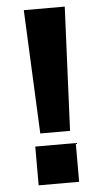

<svg xmlns="http://www.w3.org/2000/svg" viewBox="-54 -794 443 829"><g transform="rotate(-5 167.5 -379.5)"><path d="M81.5 -759H259L235 -222.5H106ZM79.5 -168H255V0H79.5Z"/></g></svg>

Font: Hepta Slab
Style: Bold
Weight: 700
Designer: Michael LaGattuta
Foundry: Michael LaGattuta
Version: Version 1.100